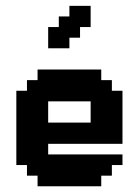

<svg xmlns="http://www.w3.org/2000/svg" viewBox="-20 -650 484 670"><path d="M148.1 -555.6H185.2V-592.6H222.2V-629.6H296.3V-555.6H259.3V-518.5H222.2V-481.5H148.1ZM148.1 -222.2H296.3V-296.3H148.1ZM74.1 -74.1H37V-333.3H74.1V-370.4H111.1V-407.4H333.3V-370.4H370.4V-333.3H407.4V-148.1H148.1V-111.1H407.4V-74.1H370.4V-37H333.3V0H111.1V-37H74.1Z"/></svg>

Font: Jersey 15
Style: Regular
Weight: 400
Designer: Sarah Cadigan-Fried
Version: Version 1.001; ttfautohint (v1.8.4.7-5d5b)